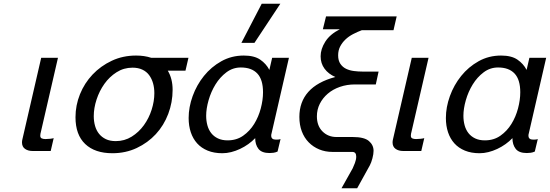

<svg xmlns="http://www.w3.org/2000/svg" viewBox="-20 -810 2950 1030"><path d="M201 -500H291L199 -101Q198 -99 197 -92.5Q196 -86 196 -82Q196 -71 204 -67.5Q212 -64 224 -64Q236 -64 249 -65.5Q262 -67 268 -69L252 0H155Q130 0 114 -11.5Q98 -23 98 -46Q98 -54 100 -62Z M385 -181Q385 -245 409 -304.5Q433 -364 476.5 -410Q520 -456 579.5 -484Q639 -512 710 -512Q755 -512 791 -500H991L975 -431H880Q906 -388 906 -328Q906 -261 882.5 -199Q859 -137 816 -90.5Q773 -44 713.5 -16Q654 12 583 12Q489 12 437 -37.5Q385 -87 385 -181ZM483 -187Q483 -159 490 -134.5Q497 -110 511.5 -92Q526 -74 548 -63.5Q570 -53 601 -53Q648 -53 686.5 -77Q725 -101 752 -138.5Q779 -176 793.5 -221.5Q808 -267 808 -310Q808 -339 801 -363.5Q794 -388 780 -407Q766 -426 743.5 -436.5Q721 -447 691 -447Q644 -447 605.5 -422.5Q567 -398 540 -360Q513 -322 498 -276Q483 -230 483 -187Z M1086 -189Q1086 -162 1092.5 -138Q1099 -114 1113 -96Q1127 -78 1149 -67.5Q1171 -57 1201 -57Q1249 -57 1284.5 -82Q1320 -107 1343.5 -145Q1367 -183 1379 -228.5Q1391 -274 1391 -315Q1391 -383 1360.5 -415.5Q1330 -448 1272 -448Q1229 -448 1194.5 -422Q1160 -396 1136 -357Q1112 -318 1099 -272.5Q1086 -227 1086 -189ZM992 -177Q992 -235 1013.5 -294.5Q1035 -354 1074 -402.5Q1113 -451 1167.5 -481.5Q1222 -512 1288 -512Q1344 -512 1376 -490Q1408 -468 1425 -435L1440 -500H1530L1436 -91Q1435 -89 1435 -86.5Q1435 -84 1435 -82Q1435 -61 1460 -61H1465Q1478 -61 1485 -64L1469 3Q1458 8 1447 9.5Q1436 11 1426 11Q1384 11 1366.5 -11.5Q1349 -34 1349 -69Q1333 -52 1312 -37Q1291 -22 1267.5 -11Q1244 0 1220 6Q1196 12 1173 12Q1128 12 1094 -2Q1060 -16 1037.5 -41Q1015 -66 1003.5 -100.5Q992 -135 992 -177ZM1345 -580H1275L1384 -790H1484Z M1729 -722H2108L2091 -648H1921Q1897 -639 1874 -627Q1851 -615 1833.5 -598.5Q1816 -582 1805 -561Q1794 -540 1794 -513Q1794 -485 1806 -467.5Q1818 -450 1836.5 -441Q1855 -432 1878.5 -429Q1902 -426 1925 -426H2011L1996 -357H1884Q1841 -357 1803.5 -344Q1766 -331 1738.5 -307.5Q1711 -284 1695.5 -253Q1680 -222 1680 -186Q1680 -135 1710 -105Q1740 -75 1785 -75H1872Q1934 -75 1959 -53.5Q1984 -32 1984 -1Q1984 16 1978 39Q1972 62 1964 77L1896 200H1812L1872 93Q1877 83 1884 64.5Q1891 46 1891 30Q1891 5 1870 5H1764Q1725 5 1692.5 -8.5Q1660 -22 1636 -46.5Q1612 -71 1599 -105.5Q1586 -140 1586 -183Q1586 -263 1634 -317Q1682 -371 1779 -397Q1742 -413 1721 -441.5Q1700 -470 1700 -508Q1700 -547 1725 -586.5Q1750 -626 1803 -653H1712Z M2189 -500H2279L2187 -101Q2186 -99 2185 -92.5Q2184 -86 2184 -82Q2184 -71 2192 -67.5Q2200 -64 2212 -64Q2224 -64 2237 -65.5Q2250 -67 2256 -69L2240 0H2143Q2118 0 2102 -11.5Q2086 -23 2086 -46Q2086 -54 2088 -62Z M2466 -189Q2466 -162 2472.5 -138Q2479 -114 2493 -96Q2507 -78 2529 -67.5Q2551 -57 2581 -57Q2629 -57 2664.5 -82Q2700 -107 2723.5 -145Q2747 -183 2759 -228.5Q2771 -274 2771 -315Q2771 -383 2740.5 -415.5Q2710 -448 2652 -448Q2609 -448 2574.5 -422Q2540 -396 2516 -357Q2492 -318 2479 -272.5Q2466 -227 2466 -189ZM2372 -177Q2372 -235 2393.5 -294.5Q2415 -354 2454 -402.5Q2493 -451 2547.5 -481.5Q2602 -512 2668 -512Q2724 -512 2756 -490Q2788 -468 2805 -435L2820 -500H2910L2816 -91Q2815 -89 2815 -86.5Q2815 -84 2815 -82Q2815 -61 2840 -61H2845Q2858 -61 2865 -64L2849 3Q2838 8 2827 9.5Q2816 11 2806 11Q2764 11 2746.5 -11.5Q2729 -34 2729 -69Q2713 -52 2692 -37Q2671 -22 2647.5 -11Q2624 0 2600 6Q2576 12 2553 12Q2508 12 2474 -2Q2440 -16 2417.5 -41Q2395 -66 2383.5 -100.5Q2372 -135 2372 -177Z"/></svg>

Font: Perun
Style: Italic
Weight: 400
Italic angle: -12°
Foundry: Copyright (c) Stefan Peev, Context Ltd, 2016
Version: Version 1.027